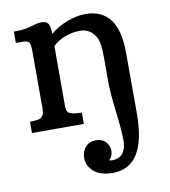

<svg xmlns="http://www.w3.org/2000/svg" viewBox="-84 -576 794 897"><g transform="rotate(-10 313.0 -127.5)"><path d="M390.1 146Q390.1 170.4 372.1 188.5Q384.8 190.9 390.6 190.4Q454.1 186 454.1 106.4Q454.1 62 442.9 -30.3Q431.6 -122.6 431.6 -168V-288.6Q431.6 -357.4 419.2 -382.3Q406.7 -407.2 387 -419.4Q367.2 -431.6 343.8 -431.6Q305.2 -431.6 270.5 -418.2Q235.8 -404.8 212.9 -381.8V-105Q212.9 -73.7 222.2 -66.4Q238.3 -53.7 285.2 -53.7V0H39.1V-53.7Q81.1 -53.7 91.8 -62.3Q102.5 -70.8 105 -80.6Q107.4 -90.3 107.4 -105V-371.1Q107.4 -406.2 101.3 -417Q95.2 -427.7 67.9 -427.7H38.1V-481.4Q84 -481.4 110.1 -488.5Q136.2 -495.6 147.2 -498.8Q158.2 -502 170.9 -502Q196.8 -502 204.8 -487.1Q212.9 -472.2 212.9 -439.5Q265.1 -483.4 334.5 -499Q357.9 -504.4 379.9 -504.4Q537.1 -504.4 537.1 -294.9L537.6 -4.9Q537.6 249 378.9 249Q296.9 249 268.1 195.3Q258.8 177.7 258.8 159.2Q258.8 126 277.6 105.5Q296.4 85 327.1 85Q369.1 85 385.3 122.1Q390.1 133.3 390.1 146Z"/></g></svg>

Font: Arbutus Slab
Style: Regular
Weight: 400
Designer: Karolina Lach
Foundry: Karolina Lach
Version: Version 1.001; ttfautohint (v0.92) -l 10 -r 16 -G 200 -x 7 -